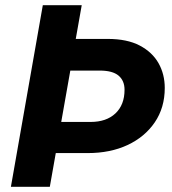

<svg xmlns="http://www.w3.org/2000/svg" viewBox="-20 -720 664 740"><path d="M22 0 145 -700H295L272 -570H395Q470 -570 518.5 -544.5Q567 -519 591 -476.5Q615 -434 615 -381Q615 -305 576.5 -248.5Q538 -192 471.5 -161Q405 -130 318 -130H195L172 0ZM216 -250H329Q390 -250 425 -283Q460 -316 460 -374Q460 -409 437 -428.5Q414 -448 364 -448H251Z"/></svg>

Font: DM Sans 24pt Black
Style: Italic
Weight: 900
Italic angle: -10°
Designer: Colophon Foundry, Jonny Pinhorn
Foundry: Colophon Foundry
Version: Version 4.004;gftools[0.9.30]